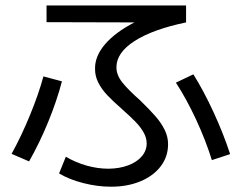

<svg xmlns="http://www.w3.org/2000/svg" viewBox="-20 -706 904 719"><path d="M201.2 -56.6 226.6 -119.1Q263.7 -97.2 304.9 -85.7Q346.2 -74.2 386.7 -74.2Q427.7 -74.7 460.2 -86.9Q492.7 -99.1 511 -120.6Q529.3 -142.1 529.3 -168.9Q529.3 -189.9 517.6 -210.4Q505.9 -231 487.3 -250Q468.8 -269 437.5 -296.9Q403.3 -326.7 381.8 -349.4Q360.4 -372.1 347.9 -397Q335.4 -421.9 335.9 -449.2Q335.4 -496.1 373.5 -540.5Q411.6 -585 483.4 -622.1L154.3 -623V-685.5H676.8V-622.1Q552.2 -596.2 484.1 -552.5Q416 -508.8 416 -454.1Q416 -425.3 437.7 -397.7Q459.5 -370.1 504.9 -330.1Q542 -293.9 562.7 -270Q583.5 -246.1 596.4 -220.2Q609.4 -194.3 609.4 -166Q609.4 -119.6 582 -83.5Q554.7 -47.4 506.1 -27.1Q457.5 -6.8 395.5 -6.8Q345.2 -6.8 292.2 -20.3Q239.3 -33.7 201.2 -56.6ZM142.6 -419.9 211.9 -401.4Q193.4 -330.1 160.9 -250.5Q128.4 -170.9 88.9 -101.6L23.4 -129.9Q59.6 -195.3 92 -274.2Q124.5 -353 142.6 -419.9ZM638.7 -396.5 704.1 -427.7Q743.2 -365.2 780 -285.2Q816.9 -205.1 841.8 -128.9L773.4 -106.4Q750.5 -180.2 714.4 -258.1Q678.2 -335.9 638.7 -396.5Z"/></svg>

Font: Pretendard GOV
Style: Regular
Weight: 400
Designer: Base glyphs from Inter by Rasmus Andersson; Hangeul glyphs from Noto Sans CJK(Source Han Sans) by Jang Soo-young and Kan
Foundry: Kil Hyung-jin
Version: Version 1.309